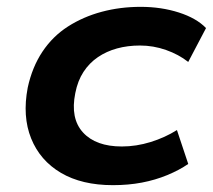

<svg xmlns="http://www.w3.org/2000/svg" viewBox="-20 -531 622 561"><path d="M310 10Q219 10 158 -26Q97 -62 71 -126.5Q45 -191 61 -275Q74 -335 104 -380Q134 -425 178.5 -453.5Q223 -482 277 -496.5Q331 -511 391 -511Q451 -511 502.5 -494.5Q554 -478 582 -449L530 -350Q502 -372 465 -385Q428 -398 389 -398Q353 -398 322 -389.5Q291 -381 266 -364Q241 -347 224 -321Q207 -295 200 -259Q185 -185 222.5 -144Q260 -103 336 -103Q378 -103 420 -116Q462 -129 497 -151L530 -52Q504 -34 469 -19.5Q434 -5 394.5 2.5Q355 10 310 10Z"/></svg>

Font: Nunito Sans 7pt SemiExpanded
Style: Bold Italic
Weight: 700
Width: 6
Italic angle: -9°
Designer: Vernon Adams
Foundry: Vernon Adams
Version: Version 3.101;gftools[0.9.27]